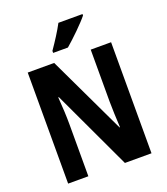

<svg xmlns="http://www.w3.org/2000/svg" viewBox="-165 -1046 1007 1160"><g transform="rotate(-20 338.5 -466.5)"><path d="M503 -924V-933H348C325 -889 290 -835 256 -786V-773H351C399 -814 473 -886 503 -924ZM607 0V-714H476V-380C476 -335 479 -272 482 -213H479L241 -714H71V0H201V-337C201 -384 198 -447 193 -510H197L436 0Z"/></g></svg>

Font: Noto Sans Hebrew Condensed
Style: Bold
Weight: 700
Width: 3
Designer: Monotype Design Team
Foundry: Monotype Imaging Inc.
Version: Version 2.004